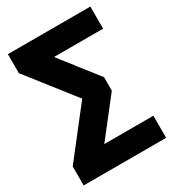

<svg xmlns="http://www.w3.org/2000/svg" viewBox="-208 -823 1017 1121"><g transform="rotate(-30 300.0 -262.5)"><path d="M22 180V52L268 -263L22 -577V-705H578V-556H247L441 -308V-217L247 31H578V180Z"/></g></svg>

Font: Nunito Sans Black
Style: Regular
Weight: 900
Designer: Vernon Adams
Foundry: Vernon Adams
Version: Version 3.006; ttfautohint (v1.8.3)